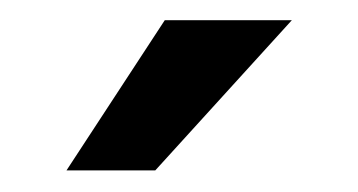

<svg xmlns="http://www.w3.org/2000/svg" viewBox="-20 -753 347 186"><path d="M139.6 -733.4H262.7L130.4 -587.9H44.4Z"/></svg>

Font: Heebo Medium
Style: Regular
Weight: 500
Designer: Oded Ezer
Foundry: Ezer Type House
Version: Version 3.100